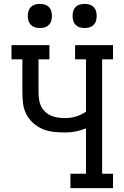

<svg xmlns="http://www.w3.org/2000/svg" viewBox="-20 -967 640 987"><path d="M342 0V-74H422V-307Q397 -297 370.5 -291.5Q344 -286 317 -286Q287 -286 257 -289Q227 -292 199.5 -303.5Q172 -315 149.5 -335.5Q127 -356 114 -382.5Q101 -409 98 -439Q95 -469 95 -499V-662H39V-735H234V-662H178V-499Q178 -480 180 -461Q182 -442 189.5 -424.5Q197 -407 211 -393.5Q225 -380 242.5 -372.5Q260 -365 279 -362.5Q298 -360 317 -360Q345 -360 372 -368.5Q399 -377 422 -393V-662H366V-735H561V-662H505V-74H561V0ZM415 -823Q402 -823 390 -826.5Q378 -830 369 -839Q360 -848 356.5 -860Q353 -872 353 -885Q353 -898 356.5 -910Q360 -922 369 -931Q378 -940 390 -943.5Q402 -947 415 -947Q428 -947 440 -943.5Q452 -940 461 -931Q470 -922 473.5 -910Q477 -898 477 -885Q477 -872 473.5 -860Q470 -848 461 -839Q452 -830 440 -826.5Q428 -823 415 -823ZM185 -823Q172 -823 160 -826.5Q148 -830 139 -839Q130 -848 126.5 -860Q123 -872 123 -885Q123 -898 126.5 -910Q130 -922 139 -931Q148 -940 160 -943.5Q172 -947 185 -947Q198 -947 210 -943.5Q222 -940 231 -931Q240 -922 243.5 -910Q247 -898 247 -885Q247 -872 243.5 -860Q240 -848 231 -839Q222 -830 210 -826.5Q198 -823 185 -823Z"/></svg>

Font: Iosevka Etoile
Style: Regular
Weight: 400
Designer: Belleve Invis
Foundry: Belleve Invis
Version: Version 33.2.4